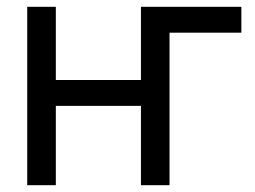

<svg xmlns="http://www.w3.org/2000/svg" viewBox="-20 -544 749 564"><path d="M478 0H394V-233H144V0H60V-524H144V-309H394V-524H689V-448H478Z"/></svg>

Font: ColatingCofangSans
Style: Regular
Weight: 400
Foundry: GNU
Version: Version 412.227;June 27, 2022;FontCreator 11.0.0.2412 32-bit